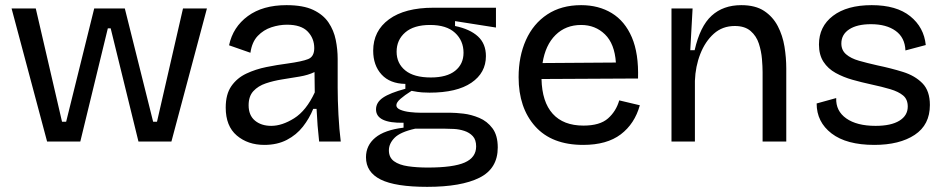

<svg xmlns="http://www.w3.org/2000/svg" viewBox="-20 -550 3677 746"><path d="M163 0 25 -517H119L221 -77H237L346 -517H465L575 -77H590L691 -517H784L646 0H518L410 -440H399L292 0Z M1007 13Q943 13 900 -23.5Q857 -60 857 -132Q857 -184 879 -215.5Q901 -247 937 -264Q973 -281 1015 -289.5Q1057 -298 1096 -303Q1154 -311 1177.5 -320.5Q1201 -330 1201 -363Q1201 -401 1175.5 -427.5Q1150 -454 1095 -454Q1065 -454 1034.5 -444Q1004 -434 981.5 -410.5Q959 -387 953 -345L870 -374Q885 -445 943 -487.5Q1001 -530 1093 -530Q1158 -530 1197 -511.5Q1236 -493 1256.5 -462.5Q1277 -432 1284.5 -395Q1292 -358 1292 -321V-209Q1292 -162 1295 -104.5Q1298 -47 1304 0H1220Q1213 -61 1210 -127H1197Q1182 -90 1157 -58Q1132 -26 1094.5 -6.5Q1057 13 1007 13ZM1034 -61Q1076 -61 1123 -90.5Q1170 -120 1203 -191L1202 -270Q1177 -258 1144 -252.5Q1111 -247 1076.5 -241.5Q1042 -236 1012.5 -226Q983 -216 964.5 -196Q946 -176 946 -141Q946 -102 970.5 -81.5Q995 -61 1034 -61Z M1640 176Q1516 176 1459 147.5Q1402 119 1402 61Q1402 15 1438 -15Q1474 -45 1548 -54V-73Q1441 -71 1441 -125Q1441 -152 1468 -170.5Q1495 -189 1555 -205V-224Q1495 -225 1462.5 -260.5Q1430 -296 1430 -353Q1430 -430 1491.5 -475Q1553 -520 1664 -520H1907V-443L1748 -468V-449Q1806 -437 1837 -408.5Q1868 -380 1868 -332Q1868 -267 1811.5 -228.5Q1755 -190 1649 -190Q1635 -190 1620 -191Q1605 -192 1579 -197Q1552 -180 1536 -166Q1520 -152 1520 -141Q1520 -130 1535.5 -123.5Q1551 -117 1573 -114.5Q1595 -112 1614 -112H1730Q1750 -112 1780.5 -108.5Q1811 -105 1842 -92Q1873 -79 1893.5 -51.5Q1914 -24 1914 23Q1914 105 1843 140.5Q1772 176 1640 176ZM1654 -249Q1716 -249 1748.5 -275Q1781 -301 1781 -345Q1781 -392 1748 -422.5Q1715 -453 1651 -453Q1588 -453 1554.5 -424Q1521 -395 1521 -349Q1521 -304 1554.5 -276.5Q1588 -249 1654 -249ZM1642 101Q1741 101 1785.5 81.5Q1830 62 1830 19Q1830 -7 1817 -21Q1804 -35 1784 -41.5Q1764 -48 1743.5 -49Q1723 -50 1709 -50H1593Q1535 -37 1513 -14.5Q1491 8 1491 34Q1491 62 1511 76.5Q1531 91 1565.5 96Q1600 101 1642 101Z M2246 13Q2124 13 2059.5 -59Q1995 -131 1995 -250Q1995 -331 2023.5 -394.5Q2052 -458 2106.5 -494Q2161 -530 2238 -530Q2306 -530 2357 -499Q2408 -468 2435 -405Q2462 -342 2459 -245L2084 -243Q2086 -154 2127.5 -108Q2169 -62 2247 -62Q2311 -62 2342.5 -90Q2374 -118 2386 -160L2466 -141Q2446 -69 2392 -28Q2338 13 2246 13ZM2238 -453Q2178 -453 2138.5 -414Q2099 -375 2088 -305L2373 -307Q2368 -380 2330.5 -416.5Q2293 -453 2238 -453Z M2589 0V-517H2671L2662 -355H2679Q2700 -448 2745 -489Q2790 -530 2860 -530Q2915 -530 2949 -507.5Q2983 -485 3002 -448.5Q3021 -412 3028 -369Q3035 -326 3035 -284V0H2943V-270Q2943 -291 2940.5 -321Q2938 -351 2928.5 -380.5Q2919 -410 2896.5 -429.5Q2874 -449 2835 -449Q2787 -449 2753.5 -419Q2720 -389 2701 -340.5Q2682 -292 2680 -236V0Z M3377 13Q3269 13 3211 -31.5Q3153 -76 3153 -148L3229 -169Q3227 -119 3268 -90Q3309 -61 3382 -61Q3442 -61 3474.5 -81Q3507 -101 3507 -136Q3507 -164 3489 -179Q3471 -194 3439 -203.5Q3407 -213 3365 -222Q3328 -230 3292.5 -240Q3257 -250 3227 -266.5Q3197 -283 3179.5 -310Q3162 -337 3162 -377Q3162 -447 3216.5 -488.5Q3271 -530 3367 -530Q3463 -530 3516.5 -487Q3570 -444 3577 -375L3498 -354Q3496 -404 3460 -430Q3424 -456 3364 -456Q3310 -456 3279.5 -436Q3249 -416 3249 -381Q3249 -355 3267.5 -339Q3286 -323 3317.5 -314Q3349 -305 3389 -296Q3442 -285 3488.5 -270.5Q3535 -256 3564 -226.5Q3593 -197 3593 -142Q3593 -65 3534 -26Q3475 13 3377 13Z"/></svg>

Font: Bricolage Grotesque 10pt
Style: Regular
Weight: 400
Designer: Mathieu Triay
Foundry: Atelier Triay
Version: Version 1.000; ttfautohint (v1.8.4.7-5d5b);gftools[0.9.32]